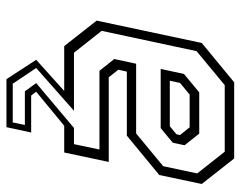

<svg xmlns="http://www.w3.org/2000/svg" viewBox="-97 -483 764 610"><g transform="rotate(90 285.0 -178.0)"><path d="M231.5 183.5 170 89 269 0H126.5L45.5 -103L116.5 -437L241.5 -540H483.5L564.5 -437L536 -302L411 -199H207.5L201.5 -172L225.5 -141.5H494.5L464.5 0H379.5L271.5 89L283.5 105H401L384 183.5ZM246 163.5H369L377 125H270L244 89L386.5 -31H438L455 -112H205L167.5 -159L182.5 -228.5H404L508 -314.5L531 -422.5L462 -510H250.5L142.5 -420.5L78 -119L147.5 -31H332L196 89ZM199 -306.5 215 -380.5 273.5 -429H404.5L441.5 -382.5L433.5 -345L387 -306.5ZM236.5 -335.5H381L406.5 -356.5L409 -368L384.5 -398.5H280.5L243.5 -368Z"/></g></svg>

Font: Tourney Light
Style: Italic
Weight: 300
Italic angle: -12°
Version: Version 1.015